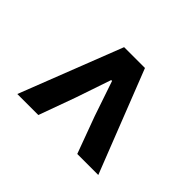

<svg xmlns="http://www.w3.org/2000/svg" viewBox="-100 -931 788 788"><g transform="rotate(45 294.5 -537.0)"><path d="M60 -314 234 -760H355L530 -314H408L349 -474L297 -627H292L240 -474L182 -314Z"/></g></svg>

Font: Chiron Sans HK TT
Style: Bold
Weight: 700
Designer: Ryoko NISHIZUKA 西塚涼子 (kana, bopomofo & ideographs); Paul D. Hunt (Latin, Greek & Cyrillic); Sandoll Communications 산돌커뮤니
Foundry: Adobe
Version: Version 2.022;hotconv 1.0.109;makeotfexe 2.5.65596